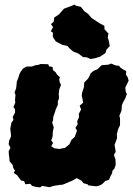

<svg xmlns="http://www.w3.org/2000/svg" viewBox="-20 -798 585 843"><path d="M156 25 135 22 121 18 113 9 91 11 86 -3 73 -5 62 -19 56 -28 40 -39 46 -49 38 -61 36 -73 22 -90 21 -105 19 -118 18 -134 26 -149 18 -165 20 -180 28 -198V-209L25 -232L30 -259L39 -272L36 -285L46 -303V-318L39 -328L47 -347L46 -360L48 -381L44 -392L51 -411L54 -440L61 -458L66 -474L72 -485L81 -497L97 -506H120L137 -512L147 -513L159 -517L192 -516L195 -507L211 -504L212 -491L225 -480L230 -471L243 -459L240 -449L242 -437L248 -425L240 -405L238 -386L239 -365L234 -354V-338L225 -318L220 -302L214 -285L213 -270L209 -260L216 -239L212 -220L211 -199L205 -182L213 -170L205 -156L218 -147L241 -144L266 -149L283 -163L286 -167L294 -184L308 -197L318 -224L311 -237L321 -252L319 -266L327 -284L326 -298L336 -317L330 -334L345 -347L343 -360L339 -377L340 -389L348 -414L350 -436L365 -451L371 -460L378 -476L391 -487L408 -494L419 -505L427 -512L456 -514L468 -519L487 -511L503 -509L508 -502L521 -493L534 -486L533 -470L540 -460L545 -444L530 -413L532 -395L537 -385L530 -366L521 -350L515 -336L514 -319L513 -311L504 -289L507 -279V-261V-248L499 -232L493 -209L494 -192L488 -175L483 -162L486 -145L488 -131L480 -118L487 -98L488 -74L482 -57L474 -49L472 -37L464 -22L459 -9L442 -3L428 11L413 18L403 20L368 16L366 12L346 6L339 -4L317 -16L296 -4L283 1L265 9L254 13L242 14L216 18L197 24L165 18ZM378 -539 359 -547H345L324 -563L301 -572L284 -587L276 -596L254 -601L225 -616L212 -636V-655L203 -661L213 -679L204 -692L216 -703L218 -721L239 -735L261 -760L291 -771L308 -778L313 -773L335 -768L350 -749L367 -737L382 -719L417 -696L438 -685L439 -669L456 -651L453 -632L457 -622L462 -596L447 -579L443 -565L419 -549L396 -542Z"/></svg>

Font: Winky Rough ExtraBold
Style: Italic
Weight: 800
Italic angle: -8.97852°
Designer: Simon Atzbach
Foundry: typofactur
Version: Version 1.206; ttfautohint (v1.8.4.7-5d5b)